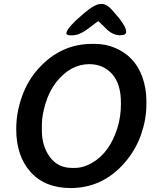

<svg xmlns="http://www.w3.org/2000/svg" viewBox="-20 -957 773 976"><path d="M360.8 -103.5Q403.3 -103.5 447.8 -128.9Q537.6 -180.7 576.7 -306.2Q594.7 -364.3 594.7 -427.2V-435.1Q594.7 -530.8 549.8 -580.8Q504.9 -630.9 434.1 -630.9Q338.4 -630.9 266.1 -539.6Q231.4 -495.6 212.2 -433.6Q192.9 -371.6 192.9 -323.2V-292.5Q192.9 -213.9 233.6 -158.7Q274.4 -103.5 345.2 -103.5ZM493.2 -937H497.1Q521.5 -937 547.4 -908.7Q621.1 -828.1 621.1 -797.9V-794.4Q621.1 -777.8 589.4 -777.8Q557.6 -777.8 528.3 -802.7Q525.4 -805.2 503.4 -827.1Q481.4 -849.1 479.5 -849.1Q477.5 -849.1 466.3 -840.3Q455.1 -831.5 451.9 -829.3Q448.7 -827.1 433.6 -815.4L416.5 -803.2Q380.4 -777.3 345.2 -777.3H341.3Q317.4 -777.3 317.4 -787.6Q317.4 -814 408.2 -890.6Q462.9 -937 493.2 -937ZM724.1 -445.8V-422.9Q724.1 -350.6 696.3 -270.5Q668 -191.4 611.3 -127Q500 -1.5 339.8 -1Q209 -1 135.7 -82.3Q62.5 -163.6 62.5 -300.8Q62.5 -384.8 91.8 -466.8Q121.1 -548.8 176.3 -609.4Q289.6 -733.9 447.3 -733.9H459.5Q459.5 -733.9 461.9 -733.9Q517.6 -733.9 566.4 -712.9Q665.5 -670.4 703.1 -566.9Q724.1 -508.3 724.1 -445.8Z"/></svg>

Font: Averia Sans Libre
Style: Bold Italic
Weight: 700
Italic angle: -6.90001°
Version: Version 1.002